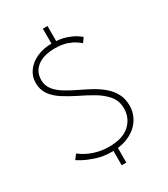

<svg xmlns="http://www.w3.org/2000/svg" viewBox="-211 -862 924 1059"><g transform="rotate(-30 251.0 -332.0)"><path d="M241.5 -767H271V-653.5H241.5ZM241.5 -10.5H271V103H241.5ZM242.5 -672Q296 -672 332.8 -659.2Q369.5 -646.5 390 -632.5Q410.5 -618.5 413.5 -614.5L393.5 -586.5Q386 -593.5 367.5 -606.2Q349 -619 318.5 -629.5Q288 -640 244 -640Q173 -640 132.5 -609.5Q92 -579 92 -525.5Q92 -489.5 113.2 -462.8Q134.5 -436 170.2 -414.8Q206 -393.5 249 -373Q281.5 -357.5 315.5 -339Q349.5 -320.5 378.8 -295.8Q408 -271 426 -238Q444 -205 444 -161Q444 -124.5 429.2 -93Q414.5 -61.5 386.8 -37.8Q359 -14 320.2 -1Q281.5 12 233.5 12Q179.5 12 135 -2.5Q90.5 -17 63.2 -32.2Q36 -47.5 33.5 -49.5L56 -79Q62.5 -74 77.2 -64.2Q92 -54.5 114.5 -44.2Q137 -34 167.5 -27Q198 -20 236 -20Q321 -20 365.2 -60.8Q409.5 -101.5 409.5 -163Q409.5 -211 381 -244.8Q352.5 -278.5 309.8 -303.5Q267 -328.5 223 -349.5Q176.5 -372.5 139 -396.8Q101.5 -421 79.5 -452.2Q57.5 -483.5 57.5 -526.5Q57.5 -568 81.5 -601Q105.5 -634 147.5 -653Q189.5 -672 242.5 -672Z"/></g></svg>

Font: League Spartan Extralight
Style: Regular
Weight: 200
Foundry: The League of Moveable Type
Version: Version 2.300; ttfautohint (v1.8.3)